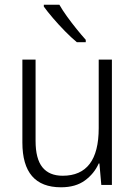

<svg xmlns="http://www.w3.org/2000/svg" viewBox="-20 -785 576 815"><path d="M455 -532V0H410L402 -91H399Q380 -48 340.5 -19Q301 10 239 10Q75 10 75 -180V-532H131V-187Q131 -111 160 -75Q189 -39 246 -39Q399 -39 399 -241V-532ZM232 -765Q245 -742 264.5 -715Q284 -688 305 -662Q326 -636 344 -616V-606H306Q283 -625 256 -652.5Q229 -680 205 -708Q181 -736 166 -757V-765Z"/></svg>

Font: Noto Sans Gurmukhi SemiCondensed Light
Style: Regular
Weight: 300
Width: 4
Designer: Jelle Bosma - Monotype Design Team
Foundry: Monotype Imaging Inc.
Version: Version 2.004; ttfautohint (v1.8.4.7-5d5b)